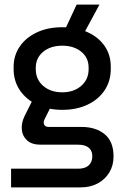

<svg xmlns="http://www.w3.org/2000/svg" viewBox="-20 -612 540 832"><path d="M28 200V119H319Q349 119 364.5 104.5Q380 90 380 65Q380 41 364.5 28Q349 15 319 15H156Q118 15 97.5 -3.5Q77 -22 74.5 -50.5Q72 -79 86 -108L133 -202L216 -181L174 -97Q170 -90 169.5 -82Q169 -74 174 -68Q179 -62 192 -62H333Q395 -62 433.5 -30.5Q472 1 472 66Q472 105 454 135Q436 165 404 182.5Q372 200 329 200ZM237 -431 312 -592H411L324 -431ZM250 -136Q188 -136 140.5 -158.5Q93 -181 66 -221Q39 -261 39 -313V-322Q39 -372 66 -411Q93 -450 140.5 -472Q188 -494 250 -494Q312 -494 359.5 -472.5Q407 -451 433.5 -412.5Q460 -374 460 -324V-313Q460 -261 433.5 -221Q407 -181 359.5 -158.5Q312 -136 250 -136ZM250 -212Q300 -212 332 -240Q364 -268 364 -312V-319Q364 -362 332 -388Q300 -414 250 -414Q199 -414 167 -387.5Q135 -361 135 -318V-312Q135 -268 167 -240Q199 -212 250 -212Z"/></svg>

Font: SUSE Thin Medium
Style: Regular
Weight: 500
Version: Version 1.000